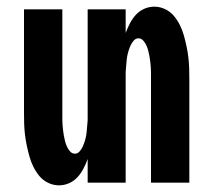

<svg xmlns="http://www.w3.org/2000/svg" viewBox="-20 -548 640 576"><path d="M157 8Q140 8 124.5 0.5Q109 -7 98.5 -19.5Q88 -32 80.5 -47Q73 -62 68.5 -78Q64 -94 60.5 -110.5Q57 -127 55 -143.5Q53 -160 52.5 -176.5Q52 -193 52 -210V-520H167V-210Q167 -201 167 -192.5Q167 -184 167.5 -175.5Q168 -167 169 -158.5Q170 -150 171.5 -141.5Q173 -133 175 -125Q177 -117 180.5 -109Q184 -101 190 -94Q196 -87 205 -87Q213 -87 219 -94Q225 -101 228.5 -109Q232 -117 234.5 -125Q237 -133 238.5 -141.5Q240 -150 240.5 -158.5Q241 -167 242 -175.5Q243 -184 243 -192.5Q243 -201 243 -210V-520H357V-449Q362 -463 369.5 -477.5Q377 -492 387.5 -503.5Q398 -515 412.5 -521.5Q427 -528 443 -528Q460 -528 475.5 -520.5Q491 -513 501.5 -500.5Q512 -488 519.5 -473Q527 -458 531.5 -442Q536 -426 539.5 -409.5Q543 -393 545 -376.5Q547 -360 547.5 -343.5Q548 -327 548 -310V0H433V-310Q433 -319 433 -327.5Q433 -336 432.5 -344.5Q432 -353 431 -361.5Q430 -370 428.5 -378.5Q427 -387 425 -395Q423 -403 419.5 -411Q416 -419 410 -426Q404 -433 395 -433Q387 -433 381 -426Q375 -419 371.5 -411Q368 -403 365.5 -395Q363 -387 361.5 -378.5Q360 -370 359.5 -361.5Q359 -353 358 -344.5Q357 -336 357 -327.5Q357 -319 357 -310V0H243V-71Q238 -57 230.5 -42.5Q223 -28 212.5 -16.5Q202 -5 187.5 1.5Q173 8 157 8Z"/></svg>

Font: Iosevka Extrabold Extended
Style: Regular
Weight: 800
Width: 7
Monospace: yes
Designer: Belleve Invis
Foundry: Belleve Invis
Version: Version 32.5.0; ttfautohint (v1.8.4)